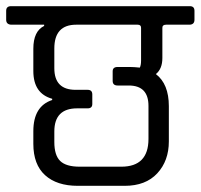

<svg xmlns="http://www.w3.org/2000/svg" viewBox="-39 -643 650 622"><path d="M-3 -623H576Q591 -623 591 -608V-579Q591 -564 576 -563H499Q487 -563 487 -553V-455Q487 -420 466 -403Q508 -371 508 -299V-185Q508 -122 470.5 -81.5Q433 -41 365 -41H213Q145 -41 107 -75.5Q69 -110 69 -177V-218Q69 -299 130 -319V-323Q69 -340 69 -413V-485Q69 -542 104 -559V-563H-3Q-19 -564 -19 -579V-608Q-19 -623 -3 -623ZM342 -426H382Q394 -426 414 -424Q418 -432 418 -447V-553Q418 -563 407 -563H208Q137 -563 137 -486V-422Q137 -352 206 -352H245Q260 -352 260 -337V-306Q260 -292 245 -292H211Q137 -292 137 -217V-183Q137 -140 156 -121.5Q175 -103 219 -103H354Q442 -103 442 -193V-300Q442 -366 378 -366H342Q326 -366 326 -381V-412Q326 -426 342 -426Z"/></svg>

Font: Rajdhani Medium
Style: Regular
Weight: 500
Designer: Satya Rajpurohit, Jyotish Sonowal
Foundry: Indian Type Foundry
Version: Version 1.201 February 1, 2022